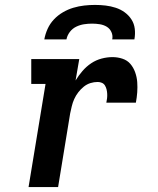

<svg xmlns="http://www.w3.org/2000/svg" viewBox="-20 -760 640 780"><path d="M96 0 165 -419H107V-520H302L287 -433Q299 -453 315 -471.5Q331 -490 350.5 -503Q370 -516 392.5 -522Q415 -528 437 -528Q458 -528 477.5 -521.5Q497 -515 509.5 -500.5Q522 -486 529 -466.5Q536 -447 537.5 -426.5Q539 -406 537.5 -385Q536 -364 532 -343H412Q414 -352 415 -361Q416 -370 415.5 -379Q415 -388 413 -396.5Q411 -405 406.5 -412.5Q402 -420 394 -423.5Q386 -427 377 -427Q362 -427 347.5 -422.5Q333 -418 320.5 -408Q308 -398 298 -385Q288 -372 281.5 -357.5Q275 -343 271.5 -328Q268 -313 265 -299L216 0ZM160 -600Q164 -622 173.5 -643Q183 -664 199 -681Q215 -698 235.5 -710Q256 -722 278 -728.5Q300 -735 322 -737.5Q344 -740 366 -740Q388 -740 409 -737.5Q430 -735 450 -728.5Q470 -722 486.5 -710Q503 -698 514 -681Q525 -664 527.5 -643Q530 -622 526 -600H436Q439 -616 432.5 -630Q426 -644 413.5 -651.5Q401 -659 385.5 -661.5Q370 -664 354 -664Q338 -664 321.5 -661.5Q305 -659 289.5 -651.5Q274 -644 263.5 -630Q253 -616 250 -600Z"/></svg>

Font: Iosevka Etoile
Style: Bold Italic
Weight: 700
Italic angle: -9°
Designer: Belleve Invis
Foundry: Belleve Invis
Version: Version 28.1.0; ttfautohint (v1.8.4)